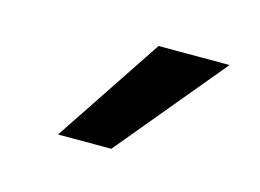

<svg xmlns="http://www.w3.org/2000/svg" viewBox="-42 -822 414 306"><g transform="rotate(15 165.0 -669.0)"><path d="M158.2 -580.1H70.3L188.5 -757.8H305.7Z"/></g></svg>

Font: Nasu
Style: Regular
Weight: 400
Designer: Ryoko NISHIZUKA (kana &amp; ideographs); Paul D. Hunt (Latin, Greek &amp; Cyrillic); Wenlong ZHANG (bopomofo); Sandoll C
Version: Version 2014.1215